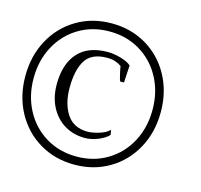

<svg xmlns="http://www.w3.org/2000/svg" viewBox="-106 -839 1009 964"><g transform="rotate(15 398.5 -357.0)"><path d="M8 -357Q8 -462 53.5 -545.5Q99 -629 179 -676.5Q259 -724 360 -724Q461 -724 541 -676.5Q621 -629 666.5 -545.5Q712 -462 712 -357Q712 -252 666.5 -168.5Q621 -85 541 -37.5Q461 10 360 10Q259 10 179 -37.5Q99 -85 53.5 -168.5Q8 -252 8 -357ZM669 -357Q669 -449 629.5 -523Q590 -597 519.5 -639.5Q449 -682 360 -682Q271 -682 200.5 -639.5Q130 -597 90.5 -523Q51 -449 51 -357Q51 -265 90.5 -191Q130 -117 200.5 -74.5Q271 -32 360 -32Q449 -32 519.5 -74.5Q590 -117 629.5 -191Q669 -265 669 -357ZM171 -357Q171 -463 223.5 -521.5Q276 -580 378 -580Q410 -580 446 -569.5Q482 -559 500 -543L495 -453H475Q471 -461 464.5 -489.5Q458 -518 457 -528Q446 -537 427 -544Q408 -551 382 -551Q301 -551 269.5 -500Q238 -449 238 -357Q238 -274 273.5 -220.5Q309 -167 382 -167Q405 -167 440.5 -177.5Q476 -188 494 -207L498 -181Q479 -161 444 -147Q409 -133 376 -133Q318 -133 271.5 -160.5Q225 -188 198 -239Q171 -290 171 -357Z"/></g></svg>

Font: Trirong Medium
Style: Italic
Weight: 500
Italic angle: -12°
Designer: Katatrad Team
Foundry: CadsonDemak
Version: Version 1.001